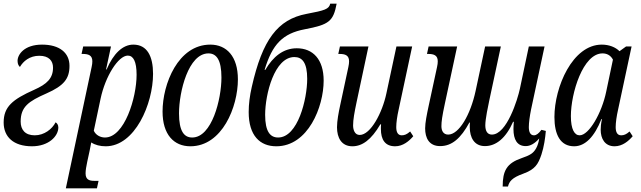

<svg xmlns="http://www.w3.org/2000/svg" viewBox="-20 -790 3505 1050"><path d="M155 10C246 10 299 -45 299 -93C299 -108 291 -117 284 -121C265 -84 222 -50 170 -50C117 -50 93 -81 93 -125C93 -206 136 -236 234 -279C329 -321 360 -359 360 -430C360 -501 306 -546 210 -546C113 -546 76 -492 76 -457C76 -439 83 -429 89 -424C107 -455 142 -485 195 -485C248 -485 270 -457 270 -420C270 -362 237 -330 167 -299C48 -246 0 -206 0 -120C0 -42 53 10 155 10Z M340 240H510L519 199H496C469 199 448 193 448 158C448 141 452 119 457 95L470 35C473 22 477 2 479 -11C500 3 528 10 558 10C718 10 817 -222 817 -386C817 -482 785 -546 709 -546C651 -546 600 -497 563 -410H560L587 -536H435L426 -495H433C463 -495 485 -488 485 -455C485 -446 484 -436 481 -423ZM554 -38C529 -38 504 -51 493 -75L530 -250C556 -373 627 -486 679 -486C709 -486 727 -454 727 -381C727 -256 661 -38 554 -38Z M1021 10C1195 10 1281 -205 1281 -356C1281 -482 1219 -546 1130 -546C954 -546 869 -331 869 -180C869 -54 931 10 1021 10ZM1031 -38C987 -38 959 -72 959 -170C959 -288 1010 -498 1120 -498C1163 -498 1191 -464 1191 -366C1191 -248 1139 -38 1031 -38Z M1491 10C1665 10 1750 -206 1750 -349C1750 -466 1691 -526 1603 -526C1529 -526 1473 -480 1431 -408H1427C1469 -548 1526 -607 1647 -630C1780 -655 1803 -674 1821 -770H1786C1779 -740 1757 -733 1656 -714C1498 -684 1415 -572 1357 -315C1346 -267 1340 -221 1340 -177C1340 -48 1402 10 1491 10ZM1501 -38C1458 -38 1430 -70 1430 -162C1430 -275 1481 -478 1590 -478C1633 -478 1660 -447 1660 -359C1660 -248 1609 -38 1501 -38Z M1907 10C1961 10 2010 -25 2060 -110H2064C2063 -100 2063 -92 2063 -85C2063 -26 2086 10 2141 10C2184 10 2218 -19 2240 -45L2223 -71C2205 -55 2192 -50 2177 -50C2156 -50 2147 -67 2147 -95C2147 -119 2152 -155 2160 -190L2234 -536H2148L2093 -279C2071 -174 2007 -52 1947 -52C1920 -52 1911 -80 1911 -104C1911 -136 1918 -174 1930 -231L1995 -536H1839L1830 -495H1837C1867 -495 1889 -488 1889 -455C1889 -446 1888 -436 1885 -423L1840 -213C1832 -176 1823 -129 1823 -94C1823 -36 1848 10 1907 10Z M2387 9C2451 9 2500 -33 2547 -120H2550C2549 -110 2549 -103 2549 -95C2549 -37 2574 9 2632 9C2693 9 2747 -35 2786 -124H2790C2789 -110 2788 -95 2788 -84C2788 -27 2808 9 2855 9C2879 9 2904 -4 2929 -33C2926 -14 2921 5 2912 21C2897 48 2879 59 2832 75C2751 103 2729 144 2729 230H2758C2765 202 2780 182 2841 160C2907 136 2923 108 2941 55C2955 13 2962 -37 2965 -74L2941 -80C2925 -59 2913 -50 2900 -50C2881 -50 2872 -67 2872 -95C2872 -119 2877 -155 2884 -190L2958 -536H2872L2823 -304C2811 -248 2752 -54 2670 -54C2645 -54 2634 -74 2634 -105C2634 -139 2650 -214 2656 -242L2719 -536H2633L2581 -293C2553 -162 2490 -54 2431 -54C2406 -54 2394 -73 2394 -100C2394 -125 2398 -154 2413 -224L2480 -536H2324L2315 -495H2322C2352 -495 2374 -488 2374 -455C2374 -446 2373 -436 2370 -423L2324 -210C2314 -163 2305 -119 2305 -88C2305 -36 2326 9 2387 9Z M3120 10C3180 10 3231 -42 3269 -139H3272C3266 -111 3265 -93 3265 -80C3265 -33 3287 10 3341 10C3384 10 3418 -19 3440 -45L3423 -71C3405 -55 3392 -50 3377 -50C3356 -50 3347 -67 3347 -95C3347 -119 3352 -155 3360 -190L3434 -536H3404L3368 -510C3346 -532 3311 -546 3271 -546C3111 -546 3012 -314 3012 -150C3012 -54 3044 10 3120 10ZM3150 -50C3122 -50 3102 -82 3102 -155C3102 -280 3168 -498 3275 -498C3296 -498 3318 -490 3332 -464L3295 -288C3271 -172 3201 -50 3150 -50Z"/></svg>

Font: Noto Serif ExtraCondensed
Style: Italic
Weight: 400
Width: 2
Italic angle: -12°
Designer: Monotype Design Team
Foundry: Monotype Imaging Inc.
Version: Version 2.014